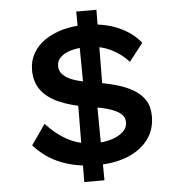

<svg xmlns="http://www.w3.org/2000/svg" viewBox="-58 -839 918 985"><g transform="rotate(-5 400.5 -346.5)"><path d="M408 10Q306 10 225 -22Q144 -54 86 -120L159 -224Q216 -163 276 -133Q336 -103 412 -103Q454 -103 491.5 -114Q529 -125 552.5 -146Q576 -167 576 -197Q576 -218 563 -232.5Q550 -247 529 -257Q508 -267 482 -274Q456 -281 430.5 -285Q405 -289 382 -293Q299 -307 240 -333Q181 -359 150 -401Q119 -443 119 -504Q119 -552 141 -590.5Q163 -629 202.5 -656Q242 -683 294 -697.5Q346 -712 407 -712Q503 -712 575.5 -682Q648 -652 695 -595L623 -503Q584 -547 529.5 -572.5Q475 -598 407 -598Q362 -598 328 -588Q294 -578 274 -559.5Q254 -541 254 -514Q254 -491 267.5 -474.5Q281 -458 304 -446.5Q327 -435 359 -427.5Q391 -420 429 -414Q487 -405 538.5 -391Q590 -377 629 -354.5Q668 -332 689.5 -298.5Q711 -265 711 -215Q711 -146 673 -95.5Q635 -45 567 -17.5Q499 10 408 10ZM336 91 340 -367 436 -334 440 91ZM471 -334 375 -367 371 -784H475Z"/></g></svg>

Font: Lexend Giga Medium
Style: Regular
Weight: 500
Designer: Bonnie Shaver-Troup, Thomas Jockin
Foundry: Lexend
Version: Version 1.007